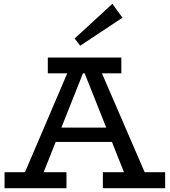

<svg xmlns="http://www.w3.org/2000/svg" viewBox="-20 -988 891 1008"><path d="M83 -18 351 -645H497L768 -18H657L409 -642H431L183 -18ZM4 0V-84H329V0ZM238 -243 261 -318H583L605 -243ZM520 0V-84H847V0ZM231 -603V-686H617V-603ZM401 -748 372 -786 570 -968 623 -895Z"/></svg>

Font: BioRhyme ExtraBold
Style: Regular
Weight: 400
Version: Version 1.600;gftools[0.9.33]